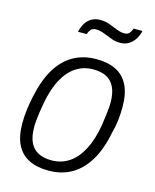

<svg xmlns="http://www.w3.org/2000/svg" viewBox="-111 -792 709 879"><g transform="rotate(15 244.0 -352.5)"><path d="M203 12Q148 12 110 -7Q72 -26 52 -65.5Q32 -105 32 -167Q32 -198 36 -230Q40 -262 47 -295Q64 -377 96 -430.5Q128 -484 175.5 -511Q223 -538 284 -538Q340 -538 378 -519Q416 -500 436 -460Q456 -420 456 -357Q456 -327 452.5 -294.5Q449 -262 440 -230Q424 -149 391.5 -95.5Q359 -42 312 -15Q265 12 203 12ZM204 -37Q251 -37 287.5 -61.5Q324 -86 349 -133.5Q374 -181 386 -251Q390 -278 392.5 -297.5Q395 -317 396.5 -332.5Q398 -348 398 -362Q398 -406 384.5 -434.5Q371 -463 345.5 -476Q320 -489 283 -489Q238 -489 202 -466Q166 -443 141 -397Q116 -351 103 -282Q98 -255 95 -233.5Q92 -212 90.5 -195.5Q89 -179 89 -164Q89 -119 102.5 -91Q116 -63 142 -50Q168 -37 204 -37ZM170 -637Q175 -661 186 -678.5Q197 -696 214.5 -706Q232 -716 254 -716Q278 -716 299 -708.5Q320 -701 339 -693Q358 -685 377 -685Q392 -685 400 -694.5Q408 -704 412 -717H454Q449 -694 437 -676Q425 -658 408 -648Q391 -638 368 -638Q346 -638 325 -646Q304 -654 285 -661.5Q266 -669 247 -669Q231 -669 223 -659.5Q215 -650 211 -637Z"/></g></svg>

Font: Archivo SemiCondensed ExtraLight
Style: Italic
Weight: 250
Width: 4
Italic angle: -10°
Designer: Hector Gatti
Foundry: Omnibus-Type
Version: Version 2.001